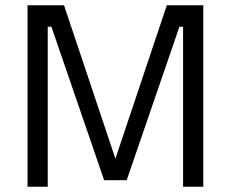

<svg xmlns="http://www.w3.org/2000/svg" viewBox="-20 -712 880 732"><path d="M162 0V-610H176L377 -25H463L664 -610H678V0H755V-692H616L420 -107L224 -692H85V0Z"/></svg>

Font: Sunflower Light
Style: Regular
Weight: 300
Designer: JIKJI
Foundry: JIKJI
Version: Version 1.00